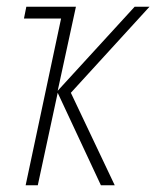

<svg xmlns="http://www.w3.org/2000/svg" viewBox="-20 -549 463 569"><path d="M56 0 161 -494H51L58 -529H205L151 -280L379 -529H423L190 -274L320 0H279L151 -274L92 0Z"/></svg>

Font: Noto Sans Condensed ExtraLight
Style: Italic
Weight: 200
Width: 3
Italic angle: -12°
Designer: Monotype Design Team
Foundry: Monotype Imaging Inc.
Version: Version 2.013; ttfautohint (v1.8.4.7-5d5b)